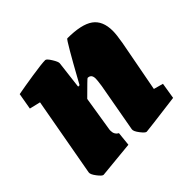

<svg xmlns="http://www.w3.org/2000/svg" viewBox="-125 -615 762 762"><g transform="rotate(-45 255.5 -234.0)"><path d="M479 -308 438 -91 478 -80 467 -12Q305 9 298 9Q291 9 276 -10.5Q261 -30 263 -40L300 -246Q304 -274 304 -283Q304 -308 283 -308Q281 -308 223 -250L200 -106Q199 -102 199 -95Q199 -74 216 -65L210 -6L56 9Q49 9 34 -10.5Q19 -30 21 -40L81 -373L35 -384L47 -453Q78 -459 136 -468Q194 -477 214 -477Q221 -477 234 -456Q247 -435 246 -427L232 -310H240L256 -339Q284 -390 309 -433Q334 -476 337 -476Q416 -476 451 -451Q486 -426 486 -369Q486 -348 479 -308Z"/></g></svg>

Font: Grenze Black
Style: Italic
Weight: 900
Italic angle: -10°
Designer: Renata Polastri
Foundry: Omnibus-Type
Version: Version 1.002; ttfautohint (v1.8)